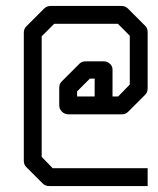

<svg xmlns="http://www.w3.org/2000/svg" viewBox="-20 -676 532 645"><path d="M298 -352V-412H282L239 -369V-352ZM358 -352H377L416 -392V-556L376 -596H162L120 -554V-149L157 -111H476V-51H145Q132 -51 123 -60L68 -115Q60 -123 60 -136V-566Q60 -579 68 -587L128 -647Q137 -656 150 -656H388Q401 -656 410 -647L468 -589Q476 -581 476 -568V-379Q476 -366 468 -358L411 -301Q402 -292 390 -292H209Q197 -292 188 -301Q179 -310 179 -322V-381Q179 -394 187 -402L248 -463Q255 -470 270 -470H328Q340 -470 349 -462Q358 -454 358 -442Z"/></svg>

Font: IBM 3270 Semi-Condensed
Style: Condensed
Weight: 400
Monospace: yes
Version: Version 2.3.1